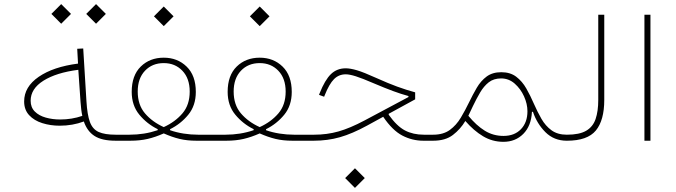

<svg xmlns="http://www.w3.org/2000/svg" viewBox="-20 -686 3294 936"><path d="M230.5 -618.2 278.3 -666 326.2 -618.2 278.3 -570.3ZM400.4 -618.2 448.2 -666 496.1 -618.2 448.2 -570.3ZM360.4 -376 356.4 -448.2 385.7 -449.7 401.4 -192.9Q405.3 -127 418.2 -91.6Q431.2 -56.2 460.9 -42.7Q490.7 -29.3 543.9 -29.3H544.4V0H543.9Q476.6 0 440.7 -23.2Q404.8 -46.4 388.7 -93.8Q334 -73.2 271 -73.2Q226.1 -73.2 186.3 -85.7Q146.5 -98.1 122.1 -124.5Q97.7 -150.9 97.7 -191.4Q97.7 -262.7 168.7 -311.5Q239.7 -360.4 360.4 -376ZM361.8 -345.7Q254.4 -332 191.9 -292.7Q129.4 -253.4 129.4 -194.8Q129.4 -162.6 149.7 -142.3Q169.9 -122.1 202.9 -112.8Q235.8 -103.5 273.4 -103.5Q330.1 -103.5 381.3 -121.1Q377.9 -136.2 376 -153.1Q374 -169.9 372.6 -189Z M730.5 -606.4 778.3 -654.3 826.2 -606.4 778.3 -558.6ZM622.1 -238.3Q622.1 -318.4 666.3 -361.6Q710.4 -404.8 778.3 -404.8Q845.2 -404.8 889.9 -361.3Q934.6 -317.9 934.6 -237.8Q934.6 -171.4 897.9 -126.7Q861.3 -82 809.1 -56.2V-51.3Q839.4 -40.5 874.8 -34.9Q910.2 -29.3 945.8 -29.3H1012.2V0H937.5Q892.1 0 855.5 -8.8Q818.8 -17.6 778.3 -35.6Q737.8 -17.6 700 -8.8Q662.1 0 615.7 0H544.4Q534.7 0 534.7 -14.6Q534.7 -29.3 544.4 -29.3H611.3Q684.1 -29.3 748.5 -51.3L749 -56.2Q696.3 -82 659.2 -127Q622.1 -171.9 622.1 -238.3ZM778.3 -66.4Q834 -91.8 869.4 -133.3Q904.8 -174.8 904.8 -239.7Q904.8 -303.7 869.1 -341.1Q833.5 -378.4 778.3 -378.4Q722.2 -378.4 686.8 -341.1Q651.4 -303.7 651.4 -239.7Q651.4 -174.8 686.8 -133.3Q722.2 -91.8 778.3 -66.4Z M1198.2 -606.4 1246.1 -654.3 1293.9 -606.4 1246.1 -558.6ZM1089.8 -238.3Q1089.8 -318.4 1134 -361.6Q1178.2 -404.8 1246.1 -404.8Q1313 -404.8 1357.7 -361.3Q1402.3 -317.9 1402.3 -237.8Q1402.3 -171.4 1365.7 -126.7Q1329.1 -82 1276.9 -56.2V-51.3Q1307.1 -40.5 1342.5 -34.9Q1377.9 -29.3 1413.6 -29.3H1480V0H1405.3Q1359.9 0 1323.2 -8.8Q1286.6 -17.6 1246.1 -35.6Q1205.6 -17.6 1167.7 -8.8Q1129.9 0 1083.5 0H1012.2Q1002.4 0 1002.4 -14.6Q1002.4 -29.3 1012.2 -29.3H1079.1Q1151.9 -29.3 1216.3 -51.3L1216.8 -56.2Q1164.1 -82 1127 -127Q1089.8 -171.9 1089.8 -238.3ZM1246.1 -66.4Q1301.8 -91.8 1337.2 -133.3Q1372.6 -174.8 1372.6 -239.7Q1372.6 -303.7 1336.9 -341.1Q1301.3 -378.4 1246.1 -378.4Q1189.9 -378.4 1154.5 -341.1Q1119.1 -303.7 1119.1 -239.7Q1119.1 -174.8 1154.5 -133.3Q1189.9 -91.8 1246.1 -66.4Z M1662.6 182.1 1710.4 134.3 1758.3 182.1 1710.4 230ZM1665.5 -353Q1687.5 -353 1720 -343.5Q1752.4 -334 1814.9 -305.7Q1873.5 -279.3 1916.5 -263.7Q1959.5 -248 2003.9 -235.8V-201.7L1875 -131.3V-126.5Q1914.6 -70.8 1954.3 -50Q1994.1 -29.3 2046.4 -29.3H2091.3V0H2043.9Q1989.7 0 1941.4 -25.1Q1893.1 -50.3 1848.1 -116.7L1769.5 -73.7Q1697.3 -34.2 1637.2 -17.1Q1577.1 0 1509.3 0H1480Q1470.2 0 1470.2 -14.6Q1470.2 -29.3 1480 -29.3H1511.2Q1574.2 -29.3 1630.1 -45.2Q1686 -61 1756.8 -98.6L1971.2 -212.9V-217.8Q1935.5 -227.5 1895.3 -242.4Q1855 -257.3 1802.2 -279.8Q1745.6 -304.2 1714.8 -314Q1684.1 -323.7 1665.5 -323.7Q1631.8 -323.7 1608.4 -300.3Q1585 -276.9 1563 -221.7L1560.1 -214.4L1535.2 -223.6L1538.1 -231Q1564 -296.4 1593.3 -324.7Q1622.6 -353 1665.5 -353Z M2091.3 -29.3Q2141.1 -29.3 2172.9 -52.5Q2204.6 -75.7 2226.3 -112.1Q2248 -148.4 2266.6 -187Q2284.7 -224.6 2304.4 -258.3Q2324.2 -292 2352.5 -313Q2380.9 -334 2423.8 -334Q2467.8 -334 2496.8 -311.8Q2525.9 -289.6 2545.9 -254.4Q2565.9 -219.2 2582.5 -180.7Q2599.6 -141.6 2619.4 -106.9Q2639.2 -72.3 2668.7 -50.8Q2698.2 -29.3 2743.2 -29.3H2743.7V0H2743.2Q2680.7 0 2638.9 -41.7Q2597.2 -83.5 2578.1 -141.1L2573.2 -140.6Q2569.8 -72.3 2531.2 -33.4Q2492.7 5.4 2434.1 5.4Q2380.4 5.4 2335 -21.7Q2289.6 -48.8 2248.5 -96.2Q2224.6 -56.2 2188 -28.1Q2151.4 0 2091.3 0Q2081.5 0 2081.5 -14.6Q2081.5 -29.3 2091.3 -29.3ZM2263.2 -121.6Q2302.2 -74.2 2343.3 -48.8Q2384.3 -23.4 2434.6 -23.4Q2488.3 -23.4 2519.8 -56.4Q2551.3 -89.4 2551.3 -143.6Q2551.3 -179.2 2534.7 -216.1Q2518.1 -252.9 2489.3 -278.3Q2460.4 -303.7 2422.9 -303.7Q2386.7 -303.7 2362.5 -284.7Q2338.4 -265.6 2320.6 -235.1Q2302.7 -204.6 2285.6 -168.9Z M2743.7 -29.3Q2804.7 -29.3 2837.6 -48.6Q2870.6 -67.9 2883.5 -105.7Q2896.5 -143.6 2896.5 -199.2V-614.3H2925.8V-199.2Q2925.8 -99.6 2884.8 -49.8Q2843.8 0 2743.7 0Q2738.3 0 2736.1 -4.6Q2733.9 -9.3 2733.9 -14.6Q2733.9 -20 2736.1 -24.7Q2738.3 -29.3 2743.7 -29.3Z M3150.9 0H3121.6V-614.3H3150.9Z"/></svg>

Font: Estedad-FD Thin
Style: Regular
Weight: 100
Designer: Amin Abedi
Version: Version 7.3